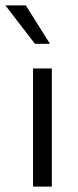

<svg xmlns="http://www.w3.org/2000/svg" viewBox="-43 -695 292 715"><path d="M143 -532 53 -675H-23L87 -532ZM150 0V-440H80V0Z"/></svg>

Font: GI
Style: Regular
Weight: 400
Designer: Alfredo Marco Pradil
Version: Version 1.01 2015